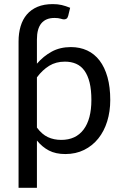

<svg xmlns="http://www.w3.org/2000/svg" viewBox="-20 -744 600 936"><path d="M160 -122Q184.5 -89 213.5 -75.5Q242.5 -62 278.5 -62Q349.5 -62 387.5 -112.5Q425.5 -163 425.5 -256.5Q425.5 -306 416.8 -341.5Q408 -377 391.5 -399.8Q375 -422.5 351 -433Q327 -443.5 296.5 -443.5Q253 -443.5 220.2 -423.5Q187.5 -403.5 160 -367ZM160 -433.5Q192 -470.5 232.5 -492.5Q273 -514.5 325.5 -514.5Q369.5 -514.5 405 -498Q440.5 -481.5 465.5 -448.8Q490.5 -416 504 -367.8Q517.5 -319.5 517.5 -256.5Q517.5 -200.5 502.5 -152.2Q487.5 -104 459.2 -68.8Q431 -33.5 390.2 -13.2Q349.5 7 298.5 7Q251.5 7 218.5 -10.2Q185.5 -27.5 160 -59V171.5H70.5V-541.5Q70.5 -582.5 80.5 -616Q90.5 -649.5 111 -673.5Q131.5 -697.5 163 -710.8Q194.5 -724 237.5 -724Q261.5 -724 280.8 -719.5Q300 -715 322 -706L312.5 -667Q309.5 -656 304 -652.8Q298.5 -649.5 292 -649.5Q286 -649.5 275.2 -653Q264.5 -656.5 245.5 -656.5Q203.5 -656.5 181.8 -630.5Q160 -604.5 160 -551.5Z"/></svg>

Font: Lato
Style: Regular
Weight: 400
Designer: Lukasz Dziedzic with Adam Twardoch and Botio Nikoltchev
Foundry: tyPoland Lukasz Dziedzic
Version: Version 2.015; 2015-08-06; http://www.latofonts.com/